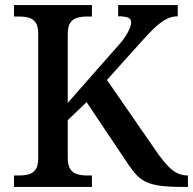

<svg xmlns="http://www.w3.org/2000/svg" viewBox="-20 -734 758 754"><path d="M35 0V-45H56Q76 -45 92.5 -49.5Q109 -54 119.5 -68Q130 -82 130 -110V-603Q130 -632 119.5 -646Q109 -660 92.5 -664.5Q76 -669 56 -669H35V-714H341V-669H320Q300 -669 283 -664Q266 -659 256 -644.5Q246 -630 246 -599V-330L439 -549Q461 -573 472.5 -591Q484 -609 489.5 -622.5Q495 -636 495 -646Q495 -660 482.5 -665Q470 -670 444 -670V-714H678V-670Q654 -670 632.5 -658.5Q611 -647 589 -626.5Q567 -606 542 -578L400 -420L604 -125Q624 -98 641.5 -80Q659 -62 677.5 -53.5Q696 -45 716 -45H718V0H695Q643 0 609.5 -4.5Q576 -9 554 -19.5Q532 -30 516 -47Q500 -64 482 -91L320 -333L246 -262V-115Q246 -85 256 -70Q266 -55 283 -50Q300 -45 320 -45H341V0Z"/></svg>

Font: Noto Serif Kannada Medium
Style: Regular
Weight: 500
Version: Version 2.003